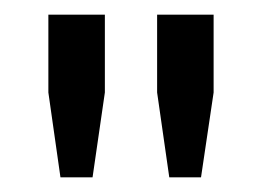

<svg xmlns="http://www.w3.org/2000/svg" viewBox="-20 -820 357 262"><path d="M62.5 -578 46 -693.8V-800H123.1V-693.8L106.3 -578ZM211 -578 194.4 -693.8V-800H271.5V-693.8L254.3 -578Z"/></svg>

Font: Big Shoulders Thin
Style: Regular
Weight: 100
Version: Version 2.002